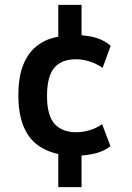

<svg xmlns="http://www.w3.org/2000/svg" viewBox="-20 -649 538 784"><path d="M218 115V-42L234 -17Q178 -26 137.5 -54Q97 -82 76 -133.5Q55 -185 55 -260Q55 -336 76 -387Q97 -438 137 -466.5Q177 -495 232 -501L218 -473V-629H313V-479L292 -506Q338 -505 372.5 -494.5Q407 -484 432 -462L399 -372Q374 -389 346 -398Q318 -407 290 -407Q231 -407 201.5 -372Q172 -337 172 -257Q172 -177 203 -143Q234 -109 291 -109Q318 -109 346.5 -117.5Q375 -126 397 -142L431 -52Q406 -32 370.5 -23Q335 -14 293 -13L313 -37V115Z"/></svg>

Font: Nunito Sans 7pt Condensed
Style: Bold
Weight: 700
Width: 3
Designer: Vernon Adams
Foundry: Vernon Adams
Version: Version 3.101;gftools[0.9.27]